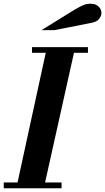

<svg xmlns="http://www.w3.org/2000/svg" viewBox="-27 -1006 562 1026"><path d="M60 0 224 -754H375L207 0ZM-7 0V-31H302V0ZM144 -724V-754H443V-724ZM195 -845 371 -954Q400 -971 418 -978.5Q436 -986 457 -986Q485 -986 500 -971Q515 -956 515 -937Q515 -921 502.5 -905Q490 -889 462 -884L264 -845Z"/></svg>

Font: Libre Bodoni
Style: Italic
Weight: 400
Italic angle: -13°
Designer: Pablo Impallari, Rodrigo Fuenzalida
Foundry: Impallari Type
Version: Version 2.005;gftools[0.9.23]